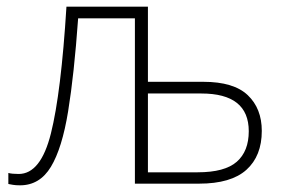

<svg xmlns="http://www.w3.org/2000/svg" viewBox="-20 -550 865 575"><path d="M423 -530V-305H589Q680 -305 722 -265Q764 -225 764 -158Q764 -83 718 -41.5Q672 0 576 0H384V-495H214Q202 -327 184 -216.5Q166 -106 132.5 -50.5Q99 5 40 5Q27 5 18.5 3.5Q10 2 5 1V-32Q16 -29 36 -29Q102 -29 132.5 -150.5Q163 -272 179 -530ZM583 -270H423V-34H572Q653 -34 689 -65.5Q725 -97 725 -157Q725 -270 583 -270Z"/></svg>

Font: Noto Sans ExtraLight
Style: Regular
Weight: 200
Designer: Monotype Design Team
Foundry: Monotype Imaging Inc.
Version: Version 2.007